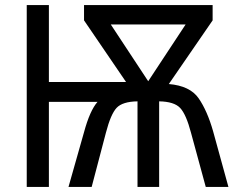

<svg xmlns="http://www.w3.org/2000/svg" viewBox="-20 -734 921 754"><path d="M562 -415 415 -638H709ZM310 -714V-654L475 -412H172V-714H85V0H172V-334H363Q333 -300 310 -215L249 0H340L396 -213Q415 -286 438 -310.5Q461 -335 520 -336V0H605V-336Q664 -335 687.5 -310Q711 -285 730 -213L788 0H877L817 -218Q794 -299 760 -348Q726 -397 643 -404L815 -654V-714Z"/></svg>

Font: Noto Sans UI SemiCondensed
Style: Regular
Weight: 400
Width: 4
Designer: Monotype Design Team
Foundry: Monotype Imaging Inc.
Version: 1.001